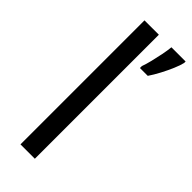

<svg xmlns="http://www.w3.org/2000/svg" viewBox="-248 -796 832 832"><g transform="rotate(45 168.5 -380.0)"><path d="M173 0H85V-760H173ZM337 -751Q333 -733 321.5 -706Q310 -679 295 -650.5Q280 -622 265 -600H217V-612Q224 -631 230.5 -657.5Q237 -684 242.5 -711.5Q248 -739 250 -760H337Z"/></g></svg>

Font: Noto Sans Ol Chiki
Style: Regular
Weight: 400
Designer: Monotype Design Team, Lewis McGuffie
Foundry: Monotype Imaging Inc.
Version: Version 2.003